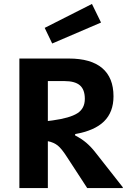

<svg xmlns="http://www.w3.org/2000/svg" viewBox="-20 -951 654 971"><path d="M465 -177 601 -4V0H421L320 -155Q292 -199 272 -215Q252 -231 222 -237V0H78V-655H328Q440 -655 497 -606.5Q554 -558 554 -464Q554 -384 506 -337Q458 -290 360 -273V-266Q393 -249 417 -228.5Q441 -208 465 -177ZM409 -451Q409 -498 384 -519.5Q359 -541 305 -541H222V-339L246 -342Q333 -354 371 -378Q409 -402 409 -451ZM244 -731 206 -810 445 -931 491 -837Z"/></svg>

Font: Intel One Mono
Style: Bold
Weight: 700
Monospace: yes
Designer: Fred Shallcrass
Foundry: Frere-Jones Type LLC
Version: Version 1.400;hotconv 1.1.0;makeotfexe 2.6.0;FJTRelease1.4